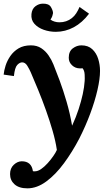

<svg xmlns="http://www.w3.org/2000/svg" viewBox="-27 -759 608 1050"><path d="M123 271Q77 271 52.5 249Q28 227 28 193Q28 161 48.5 142Q69 123 92 123Q145 123 153 177Q155 178 158 178Q161 178 163 178Q180 178 198.5 165Q217 152 234 133Q251 114 264.5 94.5Q278 75 284 61Q277 13 261 -42.5Q245 -98 224.5 -155.5Q204 -213 182 -266.5Q160 -320 141 -364Q134 -380 122.5 -399Q111 -418 94 -418Q81 -418 67.5 -404Q54 -390 49 -343L-7 -351Q-5 -373 3.5 -400Q12 -427 29.5 -452.5Q47 -478 74.5 -494.5Q102 -511 142 -511Q175 -511 198.5 -495.5Q222 -480 238.5 -456Q255 -432 265 -407Q279 -373 299 -319Q319 -265 337.5 -201.5Q356 -138 367 -73H368Q389 -119 403 -162Q417 -205 425.5 -244Q434 -283 436 -316Q437 -327 436 -350.5Q435 -374 424 -386Q420 -385 417 -385Q414 -385 410 -385Q385 -385 367 -402Q349 -419 349 -443Q349 -478 371 -494.5Q393 -511 418 -511Q455 -511 477.5 -490Q500 -469 510 -437Q520 -405 520 -371Q520 -328 506 -267Q492 -206 466.5 -137.5Q441 -69 407 -2Q369 71 323 133.5Q277 196 226 233.5Q175 271 123 271ZM278 -585Q244 -585 212.5 -596Q181 -607 161.5 -628.5Q142 -650 145 -682Q148 -711 167 -725Q186 -739 207 -739Q240 -740 251.5 -720.5Q263 -701 263 -687Q262 -680 259 -671Q256 -662 249 -652Q258 -645 271 -641Q284 -637 298 -637Q337 -637 366 -660Q380 -671 390 -686.5Q400 -702 408 -721L460 -684Q423 -635 376.5 -610Q330 -585 278 -585Z"/></svg>

Font: Lora Italic
Style: Italic
Weight: 400
Italic angle: -3°
Designer: Olga Karpushina, Alexei Vanyashin (Cyrillic)
Foundry: Cyreal
Version: Version 2.210; ttfautohint (v1.8.1.43-b0c9)